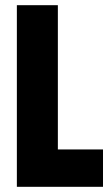

<svg xmlns="http://www.w3.org/2000/svg" viewBox="-20 -720 427 740"><path d="M45 -700H203V-144H377V0H45Z"/></svg>

Font: Phudu
Style: Bold
Weight: 700
Version: Version 1.005;gftools[0.9.23]